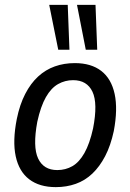

<svg xmlns="http://www.w3.org/2000/svg" viewBox="-20 -759 535 788"><path d="M209 9Q142 9 100 -23Q58 -55 44.5 -117.5Q31 -180 49 -271Q61 -330 83.5 -373.5Q106 -417 136.5 -445Q167 -473 205 -486.5Q243 -500 287 -500Q354 -500 395.5 -468Q437 -436 450.5 -373.5Q464 -311 447 -221Q434 -161 411.5 -118Q389 -75 359 -46.5Q329 -18 291 -4.5Q253 9 209 9ZM215 -61Q249 -61 277 -77Q305 -93 326.5 -131Q348 -169 362 -232Q382 -335 359.5 -382.5Q337 -430 280 -430Q247 -430 218.5 -414Q190 -398 168.5 -360.5Q147 -323 133 -259Q114 -156 136.5 -108.5Q159 -61 215 -61ZM332 -555 296 -739H372L379 -555ZM219 -555 182 -739H258L265 -555Z"/></svg>

Font: Nunito Sans 10pt Condensed Medium
Style: Italic
Weight: 500
Width: 3
Italic angle: -9°
Designer: Vernon Adams
Foundry: Vernon Adams
Version: Version 3.101;gftools[0.9.27]